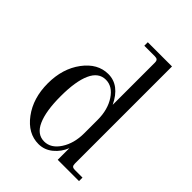

<svg xmlns="http://www.w3.org/2000/svg" viewBox="-209 -815 931 931"><g transform="rotate(45 256.0 -350.0)"><path d="M234.9 -439.9Q185.5 -439.9 160.9 -385Q136.2 -330.1 136.2 -228Q136.2 -126 160.9 -71Q185.5 -16.1 234.9 -16.1Q281.2 -16.1 312.7 -64.5Q344.2 -112.8 344.2 -182.1V-273.9Q344.2 -343.3 312.7 -391.6Q281.2 -439.9 234.9 -439.9ZM344.2 -377V-666Q344.2 -678.2 339.1 -683.1Q334 -688 321.8 -688H250V-711.9H416V-45.9Q416 -33.7 420.9 -28.8Q425.8 -23.9 438 -23.9H490.2V0H344.2V-80.1Q329.1 -41 296.9 -14.4Q264.6 12.2 224.1 12.2Q151.4 12.2 99.6 -57.4Q47.9 -127 47.9 -228Q47.9 -329.1 99.6 -398.4Q151.4 -467.8 224.1 -467.8Q300.8 -467.8 344.2 -377Z"/></g></svg>

Font: Flanker Steampunk
Style: Regular
Weight: 400
Designer: Alexey Kryukov, Leonardo Di Lena
Foundry: Alexey Kryukov, Leonardo Di Lena
Version: 1.210